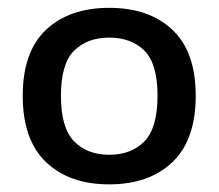

<svg xmlns="http://www.w3.org/2000/svg" viewBox="-20 -768 558 490"><path d="M258.5 -297.5Q157 -297.5 97.5 -354.2Q38 -411 38 -523.5Q38 -636 97.5 -692Q157 -748 258.5 -748Q360.5 -748 420 -692Q479.5 -636 479.5 -523.5Q479.5 -411 420 -354.2Q360.5 -297.5 258.5 -297.5ZM258.5 -373Q315 -373 348.5 -407.2Q382 -441.5 382 -523.5Q382 -605.5 348.5 -638.8Q315 -672 258.5 -672Q203 -672 169.2 -638.8Q135.5 -605.5 135.5 -523.5Q135.5 -441.5 169.2 -407.2Q203 -373 258.5 -373Z"/></svg>

Font: Encode Sans Semi Expanded Medium
Style: Regular
Weight: 500
Width: 6
Designer: Multiple Designers
Foundry: Impallari Type
Version: Version 3.000; ttfautohint (v1.8.3) -l 8 -r 50 -G 200 -x 14 